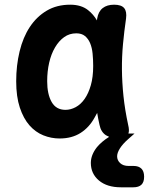

<svg xmlns="http://www.w3.org/2000/svg" viewBox="-20 -580 640 818"><path d="M549 127Q571 127 582.5 138.5Q594 150 594 173Q594 196 582.5 207Q571 218 548 218H495Q436 218 401.5 189Q367 160 367 114Q367 80 393 47Q413 23 445 3Q438 0 431 -4Q410 -18 404 -48Q398 -74 394 -99Q389 -89 383 -79Q360 -37 323 -13.5Q286 10 234 10Q198 10 164.5 -3.5Q131 -17 105.5 -46Q80 -75 64.5 -121.5Q49 -168 49 -234Q49 -301 63.5 -361Q78 -421 107 -465Q136 -509 179 -534.5Q222 -560 279 -560Q326 -560 355 -537Q378 -519 393 -493Q394 -497 394 -501Q399 -531 417.5 -545.5Q436 -560 466 -560Q497 -560 509 -545.5Q521 -531 517 -501Q509 -446 504 -392Q499 -338 499.5 -283.5Q500 -229 506 -171Q512 -113 526 -48Q532 -24 527 -11H553L527 12Q503 33 491 52Q479 71 479 86Q479 103 492 115Q505 127 528 127ZM259 -112Q281 -112 302.5 -123.5Q324 -135 340.5 -158.5Q357 -182 367 -217Q377 -252 377 -299Q377 -326 374.5 -351.5Q372 -377 364 -396Q356 -415 342 -426.5Q328 -438 305 -438Q276 -438 253.5 -422Q231 -406 214.5 -378Q198 -350 189.5 -313Q181 -276 181 -234Q181 -179 200 -145.5Q219 -112 259 -112Z"/></svg>

Font: Maple Mono NL
Style: Bold
Weight: 700
Monospace: yes
Designer: subframe7536
Version: Version 7.000